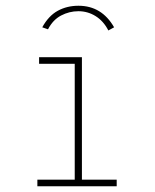

<svg xmlns="http://www.w3.org/2000/svg" viewBox="-20 -648 540 668"><path d="M110 0V-23H240V-426H116V-449H265V-23H386V0ZM147 -546 127 -553Q149 -593 181 -610.5Q213 -628 253 -628Q334 -628 377 -553L357 -542Q340 -575 312.5 -592Q285 -609 253 -609Q221 -609 192.5 -594Q164 -579 147 -546Z"/></svg>

Font: Inconsolata ExtraLight
Style: Regular
Weight: 200
Monospace: yes
Designer: Raph Levien, Cyreal, Brenton Simpson
Foundry: Raph Levien, Cyreal, Google
Version: Version 3.001; ttfautohint (v1.8.2.53-6de2)